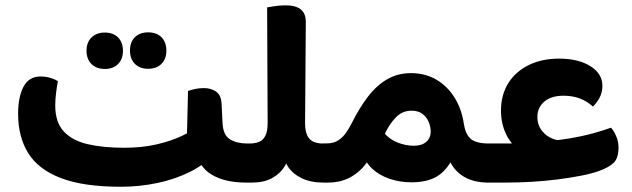

<svg xmlns="http://www.w3.org/2000/svg" viewBox="-20 -697 2413 733"><path d="M442.1 16Q299.4 16 213 -16.9Q126.7 -49.8 87.9 -112.2Q49.1 -174.6 49.1 -262.2Q49.1 -327.2 69.8 -366.1Q90.5 -405 134.5 -405Q154.8 -405 173 -399.5Q191.1 -394 200.9 -386.9Q197.4 -369 194.2 -343.2Q190.9 -317.4 190.9 -294.7Q190.9 -230.2 223.6 -195.1Q256.2 -160 315.2 -146.5Q374.1 -132.9 453.4 -132.9Q521.7 -132.9 576.6 -145.5Q631.6 -158.2 671.9 -177Q712.3 -195.9 735.6 -213.4L693 -149.6L697.8 -349.7Q710.1 -354 725.1 -357.3Q740 -360.7 759.1 -360.7Q785.2 -360.7 804.9 -347.3Q824.5 -333.8 826 -299.8L829.6 -226.5Q832.1 -180.5 858.5 -164.8Q884.8 -149.2 923.6 -149.2H933.3V0H919.3Q837.2 0 786.7 -31.2Q736.2 -62.4 728.2 -125.9L799.3 -112.7Q763.7 -70.2 706.6 -41.5Q649.4 -12.8 580.9 1.6Q512.4 16 442.1 16ZM933.3 0V-149.2Q941.9 -135.6 946.4 -117.2Q950.9 -98.8 950.9 -75Q950.9 -51.1 946.3 -31.8Q941.6 -12.6 933.3 0ZM379.8 -433.7Q348.5 -433.7 329.4 -452.5Q310.3 -471.3 310.3 -503.2Q310.3 -535.3 329.4 -554Q348.5 -572.7 379.8 -572.7Q412 -572.7 430.7 -554Q449.4 -535.3 449.4 -503.2Q449.4 -471.3 430.7 -452.5Q412 -433.7 379.8 -433.7ZM545.7 -434.4Q513.6 -434.4 494.9 -453.3Q476.2 -472.1 476.2 -504Q476.2 -536.1 494.9 -554.8Q513.6 -573.5 545.7 -573.5Q577.8 -573.5 596.5 -554.8Q615.2 -536.1 615.2 -504Q615.2 -472.1 596.5 -453.3Q577.8 -434.4 545.7 -434.4Z M917 0V-149.2H934Q956.1 -149.2 971.3 -156.4Q986.5 -163.7 994.1 -181Q1001.8 -198.3 1001.8 -227.8L999.8 -668.8Q1010.1 -670.8 1029.7 -673.7Q1049.3 -676.6 1070.7 -676.6Q1147.5 -676.6 1147.5 -614.2L1144.7 -227.3Q1144.7 -197.5 1152.9 -180.2Q1161.1 -163 1176.3 -156.1Q1191.6 -149.2 1211.4 -149.2H1228.8V0H1214.6Q1165.4 0 1131 -17Q1096.7 -33.9 1078.7 -61.8Q1060.6 -89.6 1059.2 -122.7L1084.6 -123.5Q1084.4 -91.6 1067.6 -63.2Q1050.8 -34.9 1019.3 -17.4Q987.9 0 944 0ZM1228.8 0V-149.2Q1237.4 -135.6 1241.9 -117.2Q1246.4 -98.8 1246.4 -75Q1246.4 -51.1 1241.8 -31.8Q1237.1 -12.6 1228.8 0Z M1213 0V-149.6H1228.1Q1254.6 -149.6 1272.4 -161.8Q1290.2 -173.9 1302.3 -192Q1314.4 -210.1 1322.9 -227Q1351.4 -284.2 1384.1 -327.2Q1416.9 -370.2 1457.4 -394Q1497.8 -417.8 1549.2 -417.8Q1602.4 -417.8 1644.8 -393.5Q1687.1 -369.2 1714.7 -325.5Q1742.3 -281.8 1750.8 -224.5Q1756.5 -185.7 1776.5 -167.4Q1796.5 -149.2 1846.6 -149.2H1849.9V0H1844.1Q1793.4 0 1757.7 -18.8Q1722 -37.5 1702 -72.8Q1682 -108.2 1676.5 -157.4L1717.4 -125Q1707.2 -73.3 1666.9 -37.2Q1626.6 -1 1551.4 -1Q1506.4 -1 1467.1 -14.4Q1427.8 -27.8 1400.9 -53Q1374 -78.3 1364.6 -113.9L1389.7 -92Q1369.8 -54.3 1329.1 -27.1Q1288.4 0 1232.4 0ZM1560.4 -140.6Q1590.1 -140.6 1607.2 -155.4Q1624.3 -170.2 1624.3 -194.3Q1624.3 -213.9 1616.2 -232.5Q1608.1 -251.1 1592.2 -262.8Q1576.3 -274.4 1550.7 -274.4Q1515.8 -274.4 1490.9 -248.5Q1466 -222.5 1449.3 -186.2Q1469.3 -164.1 1499.3 -152.3Q1529.4 -140.6 1560.4 -140.6ZM1849.9 0V-149.2Q1858.4 -135.6 1863 -117.2Q1867.5 -98.8 1867.5 -75Q1867.5 -51.1 1862.8 -31.8Q1858.2 -12.6 1849.9 0Z M2041 -156.4Q2100.1 -159.7 2152.3 -168.3Q2204.4 -177 2245.6 -188.4Q2286.8 -199.8 2312.6 -209.6Q2323.2 -198.2 2332.2 -177.6Q2341.3 -157 2341.3 -133.9Q2341.3 -94.6 2323.9 -76.5Q2306.4 -58.4 2265.8 -43.9Q2238.7 -34.1 2198.1 -26.2Q2157.6 -18.3 2109.5 -12.1Q2061.5 -6 2011 -3Q1960.5 0 1912.7 0H1834V-149.2H1951.6ZM2000.4 -94.9Q1946.2 -125.3 1919.4 -171.1Q1892.6 -216.9 1892.6 -274Q1892.6 -335.2 1920.6 -379.7Q1948.7 -424.2 1998.7 -448.7Q2048.7 -473.2 2114.2 -473.2Q2188.4 -473.2 2234.1 -444.3Q2279.8 -415.4 2279.8 -369.6Q2279.8 -343 2268.4 -322.8Q2257 -302.7 2243.7 -290.2Q2221.2 -310.4 2193.7 -321Q2166.2 -331.6 2131.4 -331.6Q2084.1 -331.6 2057.5 -308.6Q2030.9 -285.7 2031.6 -247.8Q2032.4 -211.7 2059.3 -186.6Q2086.3 -161.4 2132.5 -158.7Z"/></svg>

Font: Baloo Bhaijaan 2
Style: Regular
Weight: 400
Designer: Sanskriti Dholi, Noopur Datye and Ek Type
Foundry: Ek Type
Version: Version 1.701